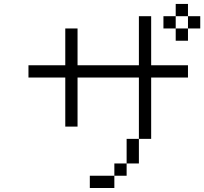

<svg xmlns="http://www.w3.org/2000/svg" viewBox="-20 -895 1040 978"><path d="M937.5 -500V-562.5H750Q750 -562.5 750 -812.5H687.5Q687.5 -812.5 687.5 -562.5H375V-750H312.5V-562.5H125V-500H312.5Q312.5 -500 312.5 -250H375Q375 -250 375 -500H687.5V-187.5H625Q625 -187.5 625 -62.5H562.5V0H437.5V62.5H562.5V0H625V-62.5H687.5Q687.5 -62.5 687.5 -187.5H750V-500ZM1000 -750V-812.5H937.5V-750H875V-687.5H937.5V-750ZM875 -750V-812.5H812.5V-750ZM875 -812.5H937.5V-875H875Z"/></svg>

Font: CalcUnifontExMono
Style: Regular
Weight: 500
Version: Version 15.0.06